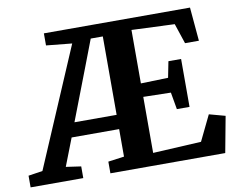

<svg xmlns="http://www.w3.org/2000/svg" viewBox="-164 -849 1181 955"><g transform="rotate(-10 426.5 -371.5)"><path d="M400 -209H160L106 -70L182 -59V0H-84V-59L-12 -70L244 -669L114 -682V-743H852L867 -573H797L763 -675L546 -684V-414L684 -418L700 -499H764V-257H700L685 -343L546 -346V-63L790 -76L852 -204L933 -182L899 0H319V-59L400 -70ZM400 -677H339L287 -541L187 -281H400Z"/></g></svg>

Font: Koeln Type Serif
Style: Bold
Weight: 700
Designer: Eben Sorkin
Foundry: Eben Sorkin
Version: Version 2.002